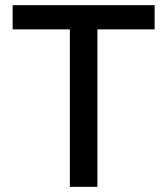

<svg xmlns="http://www.w3.org/2000/svg" viewBox="-20 -725 649 745"><path d="M251 0V-611H29V-705H580V-611H358V0Z"/></svg>

Font: Nunito Sans 7pt SemiCondensed SemiBold
Style: Regular
Weight: 600
Width: 4
Designer: Vernon Adams
Foundry: Vernon Adams
Version: Version 3.101;gftools[0.9.27]